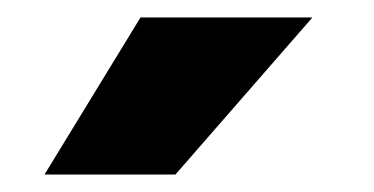

<svg xmlns="http://www.w3.org/2000/svg" viewBox="-20 -770 429 220"><path d="M338 -750 181 -570H31L141 -750Z"/></svg>

Font: Metropolitano Black
Style: Regular
Weight: 900
Designer: Fonts by Alex Slobzheninov & Chris M. Simpson / Changes by Cristiano Sobral
Foundry: Fonts by Alex Slobzheninov & Chris M. Simpson / Changes by Cristiano Sobral
Version: Version 1.00;August 30, 2020;FontCreator 13.0.0.2681 64-bit